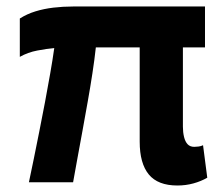

<svg xmlns="http://www.w3.org/2000/svg" viewBox="-20 -561 689 591"><path d="M526 10Q466 10 438 -24Q410 -58 410 -125V-415H275Q271 -378 264.5 -335.5Q258 -293 250 -248Q242 -203 234 -159Q226 -115 218.5 -74.5Q211 -34 205 0H69Q76 -32 84 -72Q92 -112 101 -156.5Q110 -201 118.5 -246.5Q127 -292 134.5 -334.5Q142 -377 147 -413Q124 -411 95 -405.5Q66 -400 41 -386V-504Q63 -518 89 -526Q115 -534 144.5 -537.5Q174 -541 205 -541H611V-415H543V-171Q543 -154 546.5 -139.5Q550 -125 557.5 -117Q565 -109 578 -109Q584 -109 591.5 -110Q599 -111 605 -114L618 -14Q599 -3 575.5 3.5Q552 10 526 10Z"/></svg>

Font: Georama SemiExpanded SemiBold
Style: Regular
Weight: 600
Width: 6
Designer: Jean-Baptiste Levee
Foundry: Production Type
Version: Version 1.001